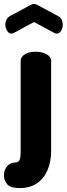

<svg xmlns="http://www.w3.org/2000/svg" viewBox="-60 -739 339 976"><path d="M41 217Q-8 217 -24 197Q-40 177 -40 154Q-40 123 -23 105Q-6 87 18 87Q30 87 36 79.5Q42 72 43.5 58.5Q45 45 45 28V-429Q45 -450 66.5 -463Q88 -476 121 -476Q154 -476 177 -463Q200 -450 200 -429V28Q200 83 181.5 126Q163 169 127.5 193Q92 217 41 217ZM-2 -568Q-15 -568 -24 -582.5Q-33 -597 -33 -614Q-33 -627 -27 -639Q-21 -651 -8 -658L96 -714Q106 -719 113 -719Q120 -719 130 -714L234 -658Q248 -651 253.5 -639Q259 -627 259 -614Q259 -597 250.5 -582.5Q242 -568 228 -568Q226 -568 223 -569Q220 -570 217 -571L113 -627L9 -571Q6 -570 3 -569Q0 -568 -2 -568Z"/></svg>

Font: Dosis ExtraLight ExtraBold
Style: Regular
Weight: 800
Version: Version 3.001; ttfautohint (v1.8.2)